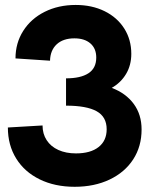

<svg xmlns="http://www.w3.org/2000/svg" viewBox="-20 -726 600 756"><path d="M11 -224 147.5 -232Q147.5 -199 163.8 -174Q180 -149 209.8 -135.5Q239.5 -122 279 -122Q336.5 -122 368.2 -147Q400 -172 400 -217Q400 -266 360.5 -288Q321 -310 240 -310V-417.5Q297.5 -417.5 328.2 -437.5Q359 -457.5 359 -499.5Q359 -535 336 -555Q313 -575 273 -575Q228.5 -575 203.2 -551.5Q178 -528 177 -487L41 -496Q41 -556.5 71.5 -604.5Q102 -652.5 156 -679.5Q210 -706.5 278 -706.5Q342 -706.5 391.8 -682Q441.5 -657.5 469.2 -613.8Q497 -570 497 -514Q497 -469.5 476.5 -435Q456 -400.5 420 -380Q475.5 -359 506.5 -317Q537.5 -275 537.5 -216Q537.5 -149.5 504.5 -98.5Q471.5 -47.5 411.5 -19Q351.5 9.5 274 9.5Q196 9.5 136.2 -19.8Q76.5 -49 43.8 -101.8Q11 -154.5 11 -224Z"/></svg>

Font: HK Grotesk ExtraBold
Style: Regular
Weight: 800
Designer: Alfredo Marco Pradil
Foundry: Hanken Design Co.
Version: Version 3.001